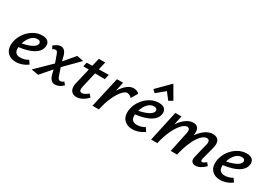

<svg xmlns="http://www.w3.org/2000/svg" viewBox="9 -1489 3193 2279"><g transform="rotate(30 1606.0 -350.0)"><path d="M402 -345Q402 -334 399 -320Q372 -195 122 -163Q121 -157 121 -146Q121 -66 202 -66Q227 -66 255.5 -73.5Q284 -81 309 -97L341 -49Q306 -23 264.5 -8.5Q223 6 181 6Q111 6 70.5 -33Q30 -72 30 -139Q30 -164 36 -192Q49 -254 88.5 -307.5Q128 -361 184 -393Q240 -425 302 -425Q353 -425 377.5 -403Q402 -381 402 -345ZM316 -324Q316 -339 306 -349Q296 -359 271 -359Q224 -359 187.5 -319Q151 -279 134 -220Q210 -234 259 -259.5Q308 -285 315 -315Q316 -318 316 -324Z M799 -82 828 -46Q802 -20 773.5 -7Q745 6 718 6Q654 6 631 -82L616 -143L489 5L391 -12L596 -212L560 -312Q551 -338 542.5 -347.5Q534 -357 522 -357Q506 -357 482 -343L461 -379Q512 -425 555 -425Q617 -425 640 -336L655 -274L780 -422L870 -404L676 -208L711 -106Q720 -81 729 -71.5Q738 -62 751 -62Q776 -62 799 -82Z M1018 -140Q1013 -117 1013 -105Q1013 -66 1045 -66Q1076 -66 1131 -108L1163 -71Q1127 -32 1087.5 -12.5Q1048 7 1012 7Q971 7 946.5 -17.5Q922 -42 922 -87Q922 -110 927 -130L979 -350L903 -351L917 -408L993 -410L1019 -520H1106L1081 -411L1216 -414L1200 -346L1066 -348Z M1630 -393 1578 -306Q1566 -321 1547.5 -330Q1529 -339 1514 -339Q1485 -339 1448 -297Q1411 -255 1377 -181Q1343 -107 1323 -17L1319 0H1232L1326 -418H1410L1383 -292Q1422 -356 1466 -390.5Q1510 -425 1553 -425Q1575 -425 1597 -417Q1619 -409 1630 -393Z M2000 -345Q2000 -334 1997 -320Q1970 -195 1720 -163Q1719 -157 1719 -146Q1719 -66 1800 -66Q1825 -66 1853.5 -73.5Q1882 -81 1907 -97L1939 -49Q1904 -23 1862.5 -8.5Q1821 6 1779 6Q1709 6 1668.5 -33Q1628 -72 1628 -139Q1628 -164 1634 -192Q1647 -254 1686.5 -307.5Q1726 -361 1782 -393Q1838 -425 1900 -425Q1951 -425 1975.5 -403Q2000 -381 2000 -345ZM1914 -324Q1914 -339 1904 -349Q1894 -359 1869 -359Q1822 -359 1785.5 -319Q1749 -279 1732 -220Q1808 -234 1857 -259.5Q1906 -285 1913 -315Q1914 -318 1914 -324ZM2034 -531 1981 -500 1910 -592 1796 -498 1759 -533 1932 -707Z M2776 -63Q2707 6 2645 6Q2616 6 2599 -8.5Q2582 -23 2582 -52Q2582 -65 2587 -85L2634 -278Q2638 -293 2638 -306Q2638 -347 2601 -347Q2566 -347 2526 -305.5Q2486 -264 2450.5 -185Q2415 -106 2391 0H2304L2363 -279Q2366 -294 2366 -306Q2366 -347 2332 -347Q2296 -347 2255 -301.5Q2214 -256 2179 -179.5Q2144 -103 2124 -16L2121 0H2035L2126 -418H2210L2184 -294Q2226 -357 2274.5 -391Q2323 -425 2374 -425Q2411 -425 2431 -402Q2451 -379 2451 -339Q2451 -322 2446 -295Q2490 -358 2540.5 -391.5Q2591 -425 2638 -425Q2679 -425 2705 -404Q2731 -383 2731 -338Q2731 -314 2724 -287L2678 -111Q2675 -99 2675 -91Q2675 -71 2693 -71Q2703 -71 2715 -78Q2727 -85 2746 -100Z M3203 -345Q3203 -334 3200 -320Q3173 -195 2923 -163Q2922 -157 2922 -146Q2922 -66 3003 -66Q3028 -66 3056.5 -73.5Q3085 -81 3110 -97L3142 -49Q3107 -23 3065.5 -8.5Q3024 6 2982 6Q2912 6 2871.5 -33Q2831 -72 2831 -139Q2831 -164 2837 -192Q2850 -254 2889.5 -307.5Q2929 -361 2985 -393Q3041 -425 3103 -425Q3154 -425 3178.5 -403Q3203 -381 3203 -345ZM3117 -324Q3117 -339 3107 -349Q3097 -359 3072 -359Q3025 -359 2988.5 -319Q2952 -279 2935 -220Q3011 -234 3060 -259.5Q3109 -285 3116 -315Q3117 -318 3117 -324Z"/></g></svg>

Font: Ysabeau Semibold
Style: Italic
Weight: 600
Italic angle: -12°
Designer: Christian Thalmann (Catharsis Fonts)
Version: Version 0.003